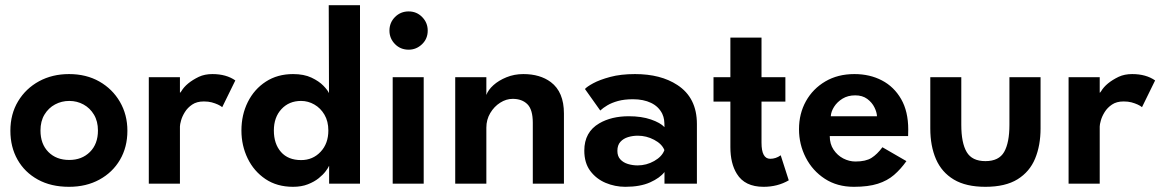

<svg xmlns="http://www.w3.org/2000/svg" viewBox="-20 -708 4480 740"><path d="M246 12Q176.5 12 125.8 -16Q75 -44 47.5 -92.8Q20 -141.5 20 -204Q20 -268.5 49.8 -317.8Q79.5 -367 130.5 -394.8Q181.5 -422.5 246 -422.5Q312.5 -422.5 363 -393.8Q413.5 -365 442.2 -315.5Q471 -266 471 -204Q471 -141 442.5 -92.2Q414 -43.5 363.2 -15.8Q312.5 12 246 12ZM247 -91.5Q295.5 -91.5 326.5 -122.2Q357.5 -153 357.5 -205Q357.5 -240.5 342.2 -266Q327 -291.5 302 -305.2Q277 -319 247 -319Q217.5 -319 192.2 -305.5Q167 -292 151.5 -266.5Q136 -241 136 -205Q136 -153 166.5 -122.2Q197 -91.5 247 -91.5Z M673.5 0H553.5V-410.5H673.5V-350.5Q675 -350.5 679 -356.5Q698 -388.5 746.5 -412Q769 -422.5 798.5 -422.5Q852 -422.5 887 -398L836.5 -295Q823 -306 796 -313.5Q783 -317 765.5 -317Q738.5 -317 720.8 -305Q703 -293 692.5 -276Q682 -259 677.8 -243.5Q673.5 -228 673.5 -220.5Z M1109.5 12Q1047.5 12 1003 -18Q958.5 -48 934.5 -97.5Q910.5 -147 910.5 -205Q910.5 -265.5 935.2 -315Q960 -364.5 1004.8 -393.5Q1049.5 -422.5 1109.5 -422.5Q1151.5 -422.5 1180.5 -408.8Q1209.5 -395 1226.2 -377.8Q1243 -360.5 1248 -349L1247 -688H1367.5V0H1248.5V-68.5H1248Q1245 -61 1235.2 -48Q1225.5 -35 1208.5 -21.2Q1191.5 -7.5 1166.8 2.2Q1142 12 1109.5 12ZM1140.5 -91Q1185.5 -91 1215.5 -122.8Q1245.5 -154.5 1245.5 -205Q1245.5 -240.5 1230.5 -266Q1215.5 -291.5 1191.5 -305.2Q1167.5 -319 1140.5 -319Q1094 -319 1064.8 -287.5Q1035.5 -256 1035.5 -205Q1035.5 -153.5 1063 -122.2Q1090.5 -91 1140.5 -91Z M1555 -516.5Q1523.5 -516.5 1502.2 -538.2Q1481 -560 1481 -590Q1481 -621 1502.5 -642.5Q1524 -664 1555 -664Q1586 -664 1607.2 -642.2Q1628.5 -620.5 1628.5 -590Q1628.5 -558.5 1606.5 -537.5Q1584.5 -516.5 1555 -516.5ZM1613 0H1493.5V-410.5H1613Z M2153.5 0H2033.5V-234.5Q2033.5 -285.5 2012.8 -306.2Q1992 -327 1956 -327Q1931 -327 1907.8 -312.2Q1884.5 -297.5 1869.5 -272.2Q1854.5 -247 1854.5 -216V0H1734.5V-410.5H1854.5V-342Q1861.5 -361.5 1881.8 -379.8Q1902 -398 1932 -410.2Q1962 -422.5 1997 -422.5Q2061.5 -422.5 2103 -391.5Q2153.5 -353.5 2153.5 -270.5Z M2390 12Q2350.5 12 2314.2 -3.2Q2278 -18.5 2255 -49.2Q2232 -80 2232 -127.5Q2232 -199 2289.5 -232.5Q2336.5 -260 2403.5 -260Q2452.5 -260 2488.8 -247.5Q2525 -235 2541 -218Q2541 -235 2539.5 -246.2Q2538 -257.5 2532.5 -269.5Q2518.5 -297.5 2489.2 -311.5Q2460 -325.5 2419.5 -325.5Q2386.5 -325.5 2362 -318.8Q2337.5 -312 2320.8 -302Q2304 -292 2293.5 -282L2234.5 -365Q2241.5 -373.5 2266.2 -387Q2291 -400.5 2331.8 -411.5Q2372.5 -422.5 2427.5 -422.5Q2526.5 -422.5 2590.5 -380.5Q2666 -331.5 2666 -230V0H2541V-45Q2524 -22.5 2485.8 -5.2Q2447.5 12 2390 12ZM2437.5 -70.5Q2471.5 -70.5 2501.5 -87.5Q2531.5 -104.5 2540.5 -129V-130Q2531 -153.5 2501.2 -169.2Q2471.5 -185 2438 -185Q2418.5 -185 2400.5 -179.5Q2382.5 -174 2371 -161.2Q2359.5 -148.5 2359.5 -126.5Q2359.5 -106 2370.8 -93.8Q2382 -81.5 2400 -76Q2418 -70.5 2437.5 -70.5Z M2923 12Q2850.5 12 2820 -38Q2795 -78 2795 -141V-316.5H2730V-410.5H2795V-563H2915V-410.5H3007V-316.5H2915V-158Q2915 -96 2948.5 -96Q2970.5 -96 2989 -109.5L3020 -13Q2977 12 2923 12Z M3271 12Q3206.5 12 3159 -19Q3111.5 -50 3085.5 -100.8Q3059.5 -151.5 3059.5 -210Q3059.5 -270 3086.2 -318Q3113 -366 3161 -394.2Q3209 -422.5 3273 -422.5Q3332.5 -422.5 3379.2 -398Q3426 -373.5 3453.2 -326Q3480.5 -278.5 3480.5 -209Q3480.5 -196 3480 -183.5H3178Q3178 -153 3192.8 -131Q3207.5 -109 3230.2 -97.2Q3253 -85.5 3277 -85.5Q3317 -85.5 3339 -99.5Q3361 -113.5 3381 -140.5L3473.5 -87Q3451.5 -56 3425.8 -33.8Q3400 -11.5 3363.2 0.2Q3326.5 12 3271 12ZM3360 -260Q3359.5 -275.5 3350.2 -294.2Q3341 -313 3322.5 -326.8Q3304 -340.5 3276 -340.5Q3248 -340.5 3227.2 -327.8Q3206.5 -315 3194.8 -296.5Q3183 -278 3182 -260Z M3778 12Q3703 12 3656.2 -16Q3609.5 -44 3587.5 -94.5Q3565.5 -145 3565.5 -213V-410.5H3685V-227Q3685 -157 3705.8 -122Q3726.5 -87 3778 -87Q3830 -87 3850.2 -122.5Q3870.5 -158 3870.5 -227V-410.5H3990.5V-213Q3990.5 -147.5 3969.5 -96.8Q3948.5 -46 3901.8 -17Q3855 12 3778 12Z M4218.5 0H4098.5V-410.5H4218.5V-350.5Q4220 -350.5 4224 -356.5Q4243 -388.5 4291.5 -412Q4314 -422.5 4343.5 -422.5Q4397 -422.5 4432 -398L4381.5 -295Q4368 -306 4341 -313.5Q4328 -317 4310.5 -317Q4283.5 -317 4265.8 -305Q4248 -293 4237.5 -276Q4227 -259 4222.8 -243.5Q4218.5 -228 4218.5 -220.5Z"/></svg>

Font: Lucymar Sans SemiBold
Style: Regular
Weight: 600
Foundry: The League of Moveable Type (original font) / Main changes by Cristiano Sobral with portions from Mirco Monsees
Version: Version 2.001;August 30, 2020;FontCreator 13.0.0.2681 64-bit